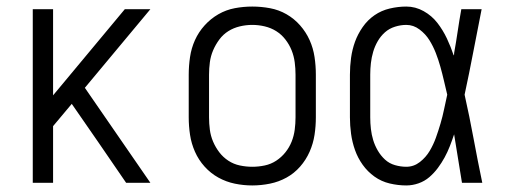

<svg xmlns="http://www.w3.org/2000/svg" viewBox="-20 -558 1540 586"><path d="M80 0H142V-173L199 -241L280 -124L365 0H439L239 -290L439 -530H361L142 -267V-530H80Z M750 8Q777 8 804 2.5Q831 -3 854.5 -16Q878 -29 896 -49.5Q914 -70 925 -95Q936 -120 940 -146.5Q944 -173 944 -200V-330Q944 -357 940 -384Q936 -411 925 -435.5Q914 -460 896 -480.5Q878 -501 854.5 -514.5Q831 -528 804 -533Q777 -538 750 -538Q723 -538 696.5 -533Q670 -528 646.5 -514.5Q623 -501 604.5 -480.5Q586 -460 575 -435.5Q564 -411 560 -384Q556 -357 556 -330V-200Q556 -173 560 -146.5Q564 -120 575 -95Q586 -70 604.5 -49.5Q623 -29 646.5 -16Q670 -3 696.5 2.5Q723 8 750 8ZM750 -49Q731 -49 712 -53Q693 -57 677 -67.5Q661 -78 649.5 -93Q638 -108 630.5 -125.5Q623 -143 620.5 -162Q618 -181 618 -200V-330Q618 -349 620.5 -368Q623 -387 630.5 -404.5Q638 -422 649.5 -437.5Q661 -453 677 -463Q693 -473 712 -477.5Q731 -482 750 -482Q769 -482 788 -477.5Q807 -473 823 -463Q839 -453 851 -437.5Q863 -422 870 -404.5Q877 -387 879.5 -368Q882 -349 882 -330V-200Q882 -181 879.5 -162Q877 -143 870 -125.5Q863 -108 851 -93Q839 -78 823 -67.5Q807 -57 788 -53Q769 -49 750 -49Z M1220 8Q1239 8 1257.5 1.5Q1276 -5 1290.5 -17.5Q1305 -30 1316.5 -45.5Q1328 -61 1337 -77.5Q1346 -94 1353 -112Q1360 -130 1366 -148Q1372 -111 1378 -74Q1384 -37 1390 0H1452Q1438 -67 1425.5 -134.5Q1413 -202 1398 -269Q1412 -334 1424.5 -399.5Q1437 -465 1450 -530H1388Q1382 -497 1377 -463Q1372 -429 1366 -396V-392Q1365 -391 1365 -390Q1365 -389 1365 -388Q1356 -415 1344 -440.5Q1332 -466 1315 -488Q1298 -510 1273 -524Q1248 -538 1220 -538Q1195 -538 1169.5 -532Q1144 -526 1123 -511.5Q1102 -497 1087 -475.5Q1072 -454 1063.5 -430.5Q1055 -407 1051.5 -381.5Q1048 -356 1048 -330V-200Q1048 -175 1051.5 -149.5Q1055 -124 1063.5 -100Q1072 -76 1087 -55Q1102 -34 1123 -19Q1144 -4 1169.5 2Q1195 8 1220 8ZM1220 -49Q1203 -49 1185.5 -54Q1168 -59 1155 -71Q1142 -83 1133 -98.5Q1124 -114 1119 -130.5Q1114 -147 1112 -164.5Q1110 -182 1110 -200V-330Q1110 -348 1112 -365.5Q1114 -383 1119 -400Q1124 -417 1133 -432.5Q1142 -448 1155 -459.5Q1168 -471 1185.5 -476.5Q1203 -482 1220 -482Q1242 -482 1260.5 -468Q1279 -454 1290.5 -435.5Q1302 -417 1310 -396.5Q1318 -376 1324 -354.5Q1330 -333 1335 -311.5Q1340 -290 1345 -269Q1340 -247 1335.5 -225Q1331 -203 1324.5 -181Q1318 -159 1310.5 -138Q1303 -117 1291.5 -97.5Q1280 -78 1261.5 -63.5Q1243 -49 1220 -49Z"/></svg>

Font: Iosevka SS09 Light
Style: Regular
Weight: 300
Monospace: yes
Designer: Belleve Invis
Foundry: Belleve Invis
Version: Version 5.2.1; ttfautohint (v1.8.3)